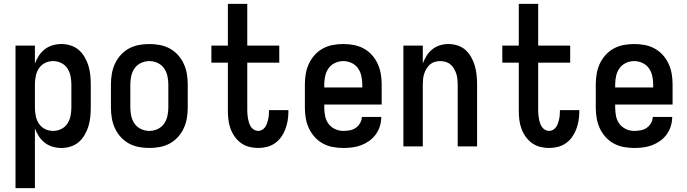

<svg xmlns="http://www.w3.org/2000/svg" viewBox="-20 -755 3540 990"><path d="M60 215V-520H160V-427Q168 -449 180.5 -468Q193 -487 211 -501Q229 -515 251.5 -521.5Q274 -528 296 -528Q321 -528 344.5 -520.5Q368 -513 386 -497.5Q404 -482 416.5 -460.5Q429 -439 436 -416Q443 -393 445.5 -368.5Q448 -344 448 -320V-200Q448 -176 445.5 -151.5Q443 -127 436 -104Q429 -81 416.5 -59.5Q404 -38 386 -22.5Q368 -7 344.5 0.5Q321 8 296 8Q274 8 251.5 1.5Q229 -5 211 -19Q193 -33 180.5 -52Q168 -71 160 -93V215ZM254 -80Q276 -80 295.5 -89.5Q315 -99 327 -117Q339 -135 343.5 -156.5Q348 -178 348 -200V-320Q348 -342 343.5 -363.5Q339 -385 327 -403Q315 -421 295.5 -430.5Q276 -440 254 -440Q232 -440 212.5 -430.5Q193 -421 181 -403Q169 -385 164.5 -363.5Q160 -342 160 -320V-200Q160 -178 164.5 -156.5Q169 -135 181 -117Q193 -99 212.5 -89.5Q232 -80 254 -80Z M750 8Q723 8 696 3Q669 -2 645 -15Q621 -28 602.5 -48.5Q584 -69 572.5 -94Q561 -119 556.5 -146Q552 -173 552 -200V-320Q552 -347 556.5 -374Q561 -401 572.5 -426Q584 -451 602.5 -471.5Q621 -492 645 -505Q669 -518 696 -523Q723 -528 750 -528Q777 -528 804 -523Q831 -518 855 -505Q879 -492 897.5 -471.5Q916 -451 927.5 -426Q939 -401 943.5 -374Q948 -347 948 -320V-200Q948 -173 943.5 -146Q939 -119 927.5 -94Q916 -69 897.5 -48.5Q879 -28 855 -15Q831 -2 804 3Q777 8 750 8ZM750 -80Q772 -80 792.5 -89.5Q813 -99 825.5 -116.5Q838 -134 843 -156Q848 -178 848 -200V-320Q848 -342 843 -364Q838 -386 825.5 -403.5Q813 -421 792.5 -430.5Q772 -440 750 -440Q728 -440 707.5 -430.5Q687 -421 674.5 -403.5Q662 -386 657 -364Q652 -342 652 -320V-200Q652 -178 657 -156Q662 -134 674.5 -116.5Q687 -99 707.5 -89.5Q728 -80 750 -80Z M1311 8Q1287 8 1264 2Q1241 -4 1222 -18Q1203 -32 1189.5 -51.5Q1176 -71 1168 -93.5Q1160 -116 1157.5 -139.5Q1155 -163 1155 -186V-432H1070V-520H1155V-735H1255V-520H1420V-432H1255V-186Q1255 -175 1256 -164Q1257 -153 1259 -142Q1261 -131 1264.5 -120.5Q1268 -110 1274 -101Q1280 -92 1290 -86Q1300 -80 1311 -80Q1322 -80 1331.5 -85.5Q1341 -91 1347 -99.5Q1353 -108 1356.5 -118Q1360 -128 1362.5 -138.5Q1365 -149 1366 -160Q1367 -171 1367 -181V-187H1467V-177Q1467 -154 1463 -131.5Q1459 -109 1451 -88Q1443 -67 1429.5 -48Q1416 -29 1397 -16Q1378 -3 1356 2.5Q1334 8 1311 8Z M1750 8Q1723 8 1696 3Q1669 -2 1645 -15Q1621 -28 1602.5 -48.5Q1584 -69 1572.5 -94Q1561 -119 1556.5 -146Q1552 -173 1552 -200V-320Q1552 -347 1556.5 -374Q1561 -401 1572.5 -426Q1584 -451 1602.5 -471.5Q1621 -492 1645 -505Q1669 -518 1696 -523Q1723 -528 1750 -528Q1777 -528 1804 -523Q1831 -518 1855 -505Q1879 -492 1897.5 -471.5Q1916 -451 1927.5 -426Q1939 -401 1943.5 -374Q1948 -347 1948 -320V-216H1652V-200Q1652 -178 1656.5 -156Q1661 -134 1674 -116.5Q1687 -99 1707.5 -89.5Q1728 -80 1750 -80Q1767 -80 1783.5 -83Q1800 -86 1814 -95.5Q1828 -105 1836.5 -120Q1845 -135 1846 -152H1946Q1946 -128 1939 -105Q1932 -82 1918 -62.5Q1904 -43 1884.5 -29Q1865 -15 1843 -6.5Q1821 2 1797 5Q1773 8 1750 8ZM1848 -304V-320Q1848 -342 1843 -364Q1838 -386 1825.5 -403.5Q1813 -421 1792.5 -430.5Q1772 -440 1750 -440Q1728 -440 1707.5 -430.5Q1687 -421 1674.5 -403.5Q1662 -386 1657 -364Q1652 -342 1652 -320V-304Z M2060 0V-520H2160V-428Q2168 -449 2180 -468Q2192 -487 2209.5 -501Q2227 -515 2248.5 -521.5Q2270 -528 2292 -528Q2316 -528 2339.5 -520.5Q2363 -513 2380.5 -497Q2398 -481 2410 -459.5Q2422 -438 2428.5 -415Q2435 -392 2437.5 -368Q2440 -344 2440 -320V0H2340V-320Q2340 -334 2338.5 -348Q2337 -362 2332.5 -375.5Q2328 -389 2320.5 -401.5Q2313 -414 2302.5 -423Q2292 -432 2278 -436Q2264 -440 2250 -440Q2236 -440 2222 -436Q2208 -432 2197.5 -423Q2187 -414 2179.5 -401.5Q2172 -389 2167.5 -375.5Q2163 -362 2161.5 -348Q2160 -334 2160 -320V0Z M2811 8Q2787 8 2764 2Q2741 -4 2722 -18Q2703 -32 2689.5 -51.5Q2676 -71 2668 -93.5Q2660 -116 2657.5 -139.5Q2655 -163 2655 -186V-432H2570V-520H2655V-735H2755V-520H2920V-432H2755V-186Q2755 -175 2756 -164Q2757 -153 2759 -142Q2761 -131 2764.5 -120.5Q2768 -110 2774 -101Q2780 -92 2790 -86Q2800 -80 2811 -80Q2822 -80 2831.5 -85.5Q2841 -91 2847 -99.5Q2853 -108 2856.5 -118Q2860 -128 2862.5 -138.5Q2865 -149 2866 -160Q2867 -171 2867 -181V-187H2967V-177Q2967 -154 2963 -131.5Q2959 -109 2951 -88Q2943 -67 2929.5 -48Q2916 -29 2897 -16Q2878 -3 2856 2.5Q2834 8 2811 8Z M3250 8Q3223 8 3196 3Q3169 -2 3145 -15Q3121 -28 3102.5 -48.5Q3084 -69 3072.5 -94Q3061 -119 3056.5 -146Q3052 -173 3052 -200V-320Q3052 -347 3056.5 -374Q3061 -401 3072.5 -426Q3084 -451 3102.5 -471.5Q3121 -492 3145 -505Q3169 -518 3196 -523Q3223 -528 3250 -528Q3277 -528 3304 -523Q3331 -518 3355 -505Q3379 -492 3397.5 -471.5Q3416 -451 3427.5 -426Q3439 -401 3443.5 -374Q3448 -347 3448 -320V-216H3152V-200Q3152 -178 3156.5 -156Q3161 -134 3174 -116.5Q3187 -99 3207.5 -89.5Q3228 -80 3250 -80Q3267 -80 3283.5 -83Q3300 -86 3314 -95.5Q3328 -105 3336.5 -120Q3345 -135 3346 -152H3446Q3446 -128 3439 -105Q3432 -82 3418 -62.5Q3404 -43 3384.5 -29Q3365 -15 3343 -6.5Q3321 2 3297 5Q3273 8 3250 8ZM3348 -304V-320Q3348 -342 3343 -364Q3338 -386 3325.5 -403.5Q3313 -421 3292.5 -430.5Q3272 -440 3250 -440Q3228 -440 3207.5 -430.5Q3187 -421 3174.5 -403.5Q3162 -386 3157 -364Q3152 -342 3152 -320V-304Z"/></svg>

Font: Iosevka Term Curly Semibold
Style: Regular
Weight: 600
Designer: Belleve Invis
Foundry: Belleve Invis
Version: Version 32.3.0